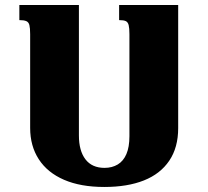

<svg xmlns="http://www.w3.org/2000/svg" viewBox="-20 -734 828 764"><path d="M454 -714H689V-224Q689 -147 653.5 -94.5Q618 -42 552.5 -16Q487 10 395 10Q301 10 235 -18.5Q169 -47 134.5 -100Q100 -153 100 -225V-598Q100 -622 97 -634Q94 -646 84.5 -650Q75 -654 57 -654V-714H294V-195Q294 -134 320 -100Q346 -66 396 -66Q426 -66 448.5 -79.5Q471 -93 483 -121Q495 -149 495 -192V-598Q495 -622 492 -634Q489 -646 480.5 -650Q472 -654 454 -654Z"/></svg>

Font: Noto Serif Armenian Black
Style: Regular
Weight: 900
Version: Version 2.007